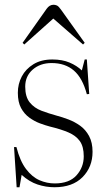

<svg xmlns="http://www.w3.org/2000/svg" viewBox="-20 -773 453 807"><path d="M50 14 39 -155H49Q64 -96 89.5 -62.5Q115 -29 146 -15.5Q177 -2 210 -2Q271 -2 301.5 -36Q332 -70 332 -116Q332 -157 315.5 -180Q299 -203 267.5 -216.5Q236 -230 190 -241Q171 -246 148 -254.5Q125 -263 103.5 -278.5Q82 -294 68.5 -319Q55 -344 55 -383Q55 -420 71.5 -451.5Q88 -483 120.5 -503Q153 -523 200 -523Q242 -523 272.5 -510Q303 -497 324 -477L336 -523H345L355 -378L345 -377Q327 -445 290.5 -476.5Q254 -508 197 -508Q149 -508 117.5 -480.5Q86 -453 86 -409Q86 -366 105 -342.5Q124 -319 154.5 -307.5Q185 -296 218 -287Q241 -281 267.5 -271Q294 -261 317 -244.5Q340 -228 354.5 -201Q369 -174 369 -135Q369 -71 327 -28.5Q285 14 209 14Q173 14 138 2.5Q103 -9 71 -38L62 14ZM82 -586 75 -593 176 -736Q188 -753 205 -753Q212 -753 219 -750Q226 -747 236 -733L336 -593L329 -586L204 -695Z"/></svg>

Font: Display Extralight
Style: Regular
Weight: 200
Designer: Latin by Veronika Burian and Jose Scaglione. Greek by Irene Vlachou. Cyrillic by Vera Evstafieva.
Foundry: TypeTogether
Version: Version 3.002